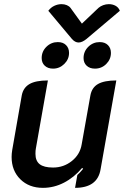

<svg xmlns="http://www.w3.org/2000/svg" viewBox="-20 -897 599 926"><path d="M465 -80Q450 9 342 9L353 -53Q363 -61 381 -83L376 -87Q337 -41 288.5 -16Q240 9 187 9Q120 9 78 -32.5Q36 -74 36 -140Q36 -156 39 -174L85 -437Q92 -474 122 -491.5Q152 -509 211 -509L153 -181Q151 -172 151 -155Q151 -121 171.5 -105Q192 -89 236 -89Q287 -89 326.5 -120.5Q366 -152 374 -201L416 -437Q423 -475 453 -492Q483 -509 541 -509ZM455 -859Q464 -867 477.5 -872Q491 -877 505 -877Q523 -877 537.5 -869Q552 -861 558 -845L397 -709Q376 -692 359 -692Q342 -692 327 -709L213 -845Q225 -861 242 -869Q259 -877 277 -877Q291 -877 302.5 -872Q314 -867 320 -859L375 -783ZM181 -617Q181 -649 204 -671.5Q227 -694 259 -694Q284 -694 298.5 -679.5Q313 -665 313 -642Q313 -611 290 -588.5Q267 -566 236 -566Q211 -566 196 -580Q181 -594 181 -617ZM383 -617Q383 -649 406 -671.5Q429 -694 461 -694Q486 -694 500.5 -679.5Q515 -665 515 -642Q515 -611 492.5 -588.5Q470 -566 438 -566Q413 -566 398 -580Q383 -594 383 -617Z"/></svg>

Font: K2D SemiBold
Style: Italic
Weight: 600
Italic angle: -10°
Designer: Katatrad Aksorn Co.,Ltd.
Foundry: Cadson Demak Co.,Ltd.
Version: Version 1.000; ttfautohint (v1.6)